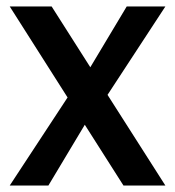

<svg xmlns="http://www.w3.org/2000/svg" viewBox="-20 -571 539 591"><path d="M311 -279 489 0H360L241 -187L129 0H10L188 -271L10 -551H139L258 -364L370 -551H489Z"/></svg>

Font: MSTAGE Medium
Style: Regular
Weight: 500
Designer: Ninad Kale (Devanagari), Jonny Pinhorn (Latin)
Foundry: Indian Type Foundry
Version: 4.004